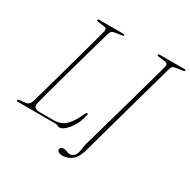

<svg xmlns="http://www.w3.org/2000/svg" viewBox="-185 -875 1192 1203"><g transform="rotate(30 410.5 -274.0)"><path d="M280.5 0H11Q1 0 1 -6.5Q1 -13.5 12.5 -14.5L57.5 -19.5Q83 -22.5 92 -52.5Q100 -81 113.5 -128.8Q127 -176.5 143.5 -235Q160 -293.5 177.2 -355.8Q194.5 -418 210.5 -476Q226.5 -534 239 -580.2Q251.5 -626.5 258.5 -653.5Q263.5 -676 245 -679L195.5 -686Q185 -687.5 185 -694Q185 -700 194 -700H372.5Q379 -700 379 -695Q379 -688.5 368 -687L314 -678.5Q292.5 -676 285.5 -649.5Q278 -623.5 265 -577.5Q252 -531.5 235.8 -473.8Q219.5 -416 202.2 -354.2Q185 -292.5 168.8 -234.2Q152.5 -176 139.8 -128.8Q127 -81.5 120.5 -54Q115.5 -33 125.5 -22.8Q135.5 -12.5 165.5 -12.5H261.5Q314 -12.5 347 -43.5Q380 -74.5 412 -145.5Q417 -156.5 422.5 -156.5Q430 -156.5 426.5 -144Q418.5 -102 398.8 -67.2Q379 -32.5 356.2 -11.8Q333.5 9 317 9Q307 9 299.8 4.5Q292.5 0 280.5 0ZM728.5 -653Q726 -644.5 714.8 -604.5Q703.5 -564.5 686.8 -504.8Q670 -445 650.5 -375Q631 -305 611.8 -235.5Q592.5 -166 576 -107Q559.5 -48 549 -9.5Q538.5 29 537 35.5Q520.5 99.5 490.5 126Q460.5 152.5 419.5 152.5Q399.5 152.5 390.5 145.5Q381.5 138.5 381.5 129Q382 110 405 110Q419.5 110 431 115.8Q442.5 121.5 455.5 121.5Q474 121.5 488.2 105Q502.5 88.5 507 41.5Q508.5 28.5 511.5 16.5Q514.5 4.5 517.5 -4Q520 -12 530.5 -49Q541 -86 556.8 -141.8Q572.5 -197.5 591 -262.8Q609.5 -328 627.8 -393Q646 -458 661.2 -513.5Q676.5 -569 686.8 -605.8Q697 -642.5 699 -650Q706 -677 682 -680L633 -686.5Q621.5 -687.5 622 -694Q622.5 -700 634.5 -700H812.5Q821 -700 821 -694.5Q820.5 -688 809 -686.5L755.5 -678.5Q744 -676.5 738 -671.2Q732 -666 728.5 -653Z"/></g></svg>

Font: Fraunces 144pt S050 Thin
Style: Italic
Weight: 100
Italic angle: -16°
Version: Version 1.000; ttfautohint (v1.8.3)